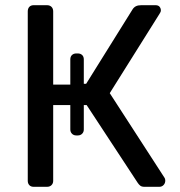

<svg xmlns="http://www.w3.org/2000/svg" viewBox="-20 -720 695 740"><path d="M110 0Q99 0 93 -6.5Q87 -13 87 -23V-676Q87 -687 93 -693.5Q99 -700 110 -700H161Q172 -700 178.5 -693.5Q185 -687 185 -676V-394H251V-491Q251 -502 257.5 -508Q264 -514 274 -514H280Q290 -514 296.5 -508Q303 -502 303 -491V-397H312L491 -684Q496 -692 504 -696Q512 -700 525 -700H579Q590 -700 595 -694Q600 -688 600 -680Q600 -674 595 -667L403 -361L614 -35Q617 -31 617 -24Q617 -14 610.5 -7Q604 0 594 0H537Q526 0 520.5 -4.5Q515 -9 511 -15L314 -315H303V-221Q303 -211 296.5 -204.5Q290 -198 280 -198H274Q264 -198 257.5 -204.5Q251 -211 251 -221V-315H185V-23Q185 -13 178.5 -6.5Q172 0 161 0Z"/></svg>

Font: DVN-Rubik
Style: Regular
Weight: 400
Designer: Hubert and Fischer
Foundry: Hubert & Fischer
Version: Version 2.102